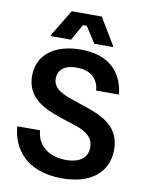

<svg xmlns="http://www.w3.org/2000/svg" viewBox="-94 -917 766 996"><g transform="rotate(10 289.5 -419.0)"><path d="M224.2 -704.2 271.7 -789.2H291.7L346.7 -704.2H445V-709.2L360 -850H201.7L116.7 -709.2V-704.2ZM301.7 12.5C452.5 12.5 543.3 -60 543.3 -180.8C543.3 -300 453.3 -342.5 361.7 -373.3L275.8 -402.5C219.2 -421.7 180.8 -445.8 180.8 -493.3C180.8 -536.7 214.2 -566.7 277.5 -566.7C363.3 -566.7 394.2 -517.5 398.3 -466.7H518.3C508.3 -565 450 -662.5 283.3 -662.5C150 -662.5 57.5 -599.2 57.5 -484.2C57.5 -370.8 149.2 -327.5 240 -296.7L326.7 -268.3C381.7 -250 419.2 -221.7 419.2 -170.8C419.2 -118.3 380 -85 305.8 -85C200.8 -85 150.8 -148.3 147.5 -213.3H27.5C35 -105 106.7 12.5 301.7 12.5Z"/></g></svg>

Font: Familjen Grotesk SemiBold
Style: Regular
Weight: 600
Designer: Anders Wikstroem, Jonas Baeckman, Matilda Gysing, Kristian Moeller
Foundry: Familjen STHLM AB
Version: Version 2.000